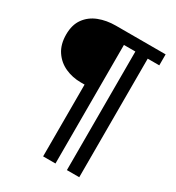

<svg xmlns="http://www.w3.org/2000/svg" viewBox="-200 -820 999 1091"><g transform="rotate(30 300.0 -275.0)"><path d="M251 150V-321H226Q171 -321 123.5 -342.5Q76 -364 47 -407.5Q18 -451 18 -516Q18 -579 47.5 -620Q77 -661 127 -680.5Q177 -700 238 -700H564V-628H488V150H407V-628H332V150Z"/></g></svg>

Font: Hedvig Letters Sans
Style: Regular
Weight: 400
Designer: Alexander Örn & Tor Weibull
Foundry: Kanon Foundry
Version: Version 1.000; ttfautohint (v1.8.4.7-5d5b)